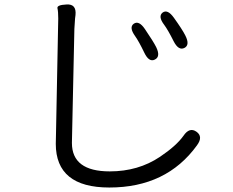

<svg xmlns="http://www.w3.org/2000/svg" viewBox="-20 -782 1040 857"><path d="M468 55Q229 55 229 -140Q229 -164 230 -188L239 -651Q240 -675 240 -699Q240 -730 236.5 -745Q233 -760 277 -762Q322 -765 317 -715L315 -699Q313 -676 312 -653L302 -192Q301 -168 301 -144Q301 -17 470 -17Q597 -17 694 -82Q767 -131 799 -176Q826 -216 857 -194Q888 -172 859 -133Q723 55 468 55ZM671 -516Q645 -503 624 -547Q600 -597 583 -621Q555 -660 577 -676Q600 -692 627 -652Q665 -596 677 -572Q698 -529 671 -516ZM803 -568Q777 -555 755 -598Q730 -648 713 -671Q684 -709 706 -726Q728 -742 756 -703Q794 -650 807 -624Q829 -581 803 -568Z"/></svg>

Font: Resource Han Rounded KR Normal
Style: Regular
Weight: 350
Designer: Cyano Hao (round all glyphs); Ryoko NISHIZUKA 西塚涼子 (kana, bopomofo & ideographs); Paul D. Hunt (Latin, Greek & Cyrillic)
Foundry: Cyano Hao
Version: 0.990